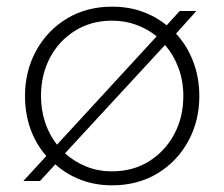

<svg xmlns="http://www.w3.org/2000/svg" viewBox="-20 -543 673 576"><path d="M316 13Q266 13 222.5 -3.5Q179 -20 146 -50L100 0H50L119 -75Q88 -110 71.5 -156Q55 -202 55 -255Q55 -330 88.5 -391Q122 -452 181 -487.5Q240 -523 316 -523Q365 -523 406 -508.5Q447 -494 480 -467L519 -510H569L508 -442Q541 -407 559.5 -358.5Q578 -310 578 -255Q578 -180 544.5 -119Q511 -58 452 -22.5Q393 13 316 13ZM316 -29Q379 -29 427 -59Q475 -89 502.5 -140Q530 -191 530 -255Q530 -300 515.5 -339Q501 -378 475 -408L175 -83Q203 -58 238.5 -43.5Q274 -29 316 -29ZM151 -109 450 -434Q423 -456 389 -468.5Q355 -481 316 -481Q254 -481 205.5 -451Q157 -421 130 -370Q103 -319 103 -255Q103 -213 115.5 -175.5Q128 -138 151 -109Z"/></svg>

Font: MuseoModerno Thin ExtraLight
Style: Regular
Weight: 250
Version: Version 1.002